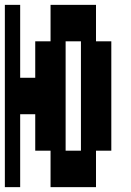

<svg xmlns="http://www.w3.org/2000/svg" viewBox="-20 -750 540 790"><path d="M0 20V-730H63V-430H125V-580H188V-730H375V-580H438V-130H375V20H188V-130H125V-280H63V20ZM250 -130H313V-580H250Z"/></svg>

Font: 2P VHS
Style: Regular
Weight: 400
Designer: CodeMan38
Foundry: CodeMan38
Version: Version 3.000